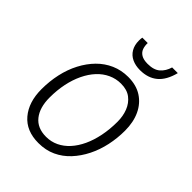

<svg xmlns="http://www.w3.org/2000/svg" viewBox="-211 -839 957 957"><g transform="rotate(45 268.0 -360.0)"><path d="M230 9Q144 9 97.5 -46Q51 -101 51 -192Q51 -248 62.5 -300Q74 -352 97 -396Q120 -440 152 -472.5Q184 -505 225 -523Q266 -541 314 -541Q371 -541 410.5 -515.5Q450 -490 471 -445Q492 -400 492 -340Q492 -287 481 -236Q470 -185 448 -141Q426 -97 394.5 -63Q363 -29 322 -10Q281 9 230 9ZM235 -40Q270 -40 300.5 -54.5Q331 -69 355.5 -96Q380 -123 397.5 -160.5Q415 -198 424.5 -245Q434 -292 434 -345Q434 -385 421 -418Q408 -451 381.5 -471.5Q355 -492 312 -492Q277 -492 245.5 -477.5Q214 -463 189 -436Q164 -409 146 -371.5Q128 -334 118.5 -288.5Q109 -243 109 -191Q109 -121 141 -80.5Q173 -40 235 -40ZM331 -606Q299 -606 274.5 -617.5Q250 -629 236.5 -652Q223 -675 223 -707Q223 -713 223.5 -719Q224 -725 225 -729H263Q262 -709 268 -692Q274 -675 290.5 -665Q307 -655 336 -655Q379 -655 402 -675Q425 -695 435 -729H475Q459 -666 423 -636Q387 -606 331 -606Z"/></g></svg>

Font: Noto Sans Display Light
Style: Italic
Weight: 300
Italic angle: -12°
Designer: Monotype Design Team
Foundry: Monotype Imaging Inc.
Version: Version 2.003